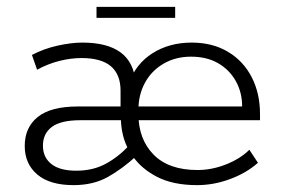

<svg xmlns="http://www.w3.org/2000/svg" viewBox="-20 -529 819 559"><path d="M194 10Q125 10 88.5 -21Q52 -52 52 -104Q52 -158 90 -188.5Q128 -219 207 -219H348L331 -201V-265Q331 -312 303 -336Q275 -360 217 -360Q186 -360 152.5 -351.5Q119 -343 88 -326L73 -369Q107 -387 147 -396Q187 -405 220 -405Q292 -405 331 -376.5Q370 -348 375 -288L355 -286Q375 -343 424 -374Q473 -405 538 -405Q599 -405 644 -378Q689 -351 713 -304Q737 -257 737 -197V-179H365V-219H685Q685 -260 666.5 -293Q648 -326 615 -345Q582 -364 536 -364Q491 -364 456 -343.5Q421 -323 402 -288Q383 -253 383 -209V-197Q383 -124 427 -79Q471 -34 555 -34Q597 -34 638.5 -50.5Q680 -67 706 -93L731 -55Q697 -25 649.5 -7.5Q602 10 554 10Q484 10 437.5 -14Q391 -38 366 -75H377Q337 -38 294.5 -14Q252 10 194 10ZM202 -32Q251 -32 288.5 -52.5Q326 -73 356 -106L355 -92Q344 -112 338.5 -133.5Q333 -155 332 -179H214Q157 -179 131 -159.5Q105 -140 105 -105Q105 -71 129.5 -51.5Q154 -32 202 -32ZM261 -477V-509H490V-477Z"/></svg>

Font: Rokkitt SemiBold Light
Style: Regular
Weight: 300
Version: Version 3.103